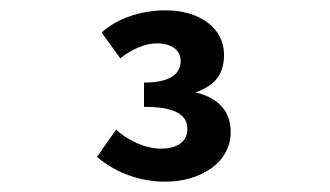

<svg xmlns="http://www.w3.org/2000/svg" viewBox="-20 -780 639 372"><path d="M168 -476C208 -442 256 -428 300 -428C370 -428 427 -466 427 -524C427 -564 404 -590 359 -601C398 -615 414 -637 414 -674C414 -727 365 -760 301 -760C251 -760 205 -743 177 -717L213 -667C233 -683 260 -696 283 -696C314 -696 330 -682 330 -662C330 -634 305 -620 259 -620V-573C317 -573 343 -559 343 -530C343 -504 321 -492 292 -492C260 -492 226 -509 205 -529Z"/></svg>

Font: Source Code Pro Semibold
Style: Regular
Weight: 600
Monospace: yes
Designer: Paul D. Hunt
Foundry: Adobe Systems Incorporated
Version: Version 1.017;PS 1.000;hotconv 1.0.70;makeotf.lib2.5.5900